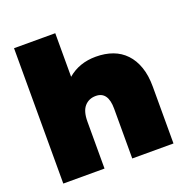

<svg xmlns="http://www.w3.org/2000/svg" viewBox="-131 -865 965 989"><g transform="rotate(-20 351.0 -371.0)"><path d="M654 -312V0H428V-273Q428 -367 361 -367Q323 -367 299.5 -340.5Q276 -314 276 -257V0H50V-742H276V-503Q339 -557 430 -557Q481 -557 522 -542Q563 -527 592.5 -496Q622 -465 638 -419Q654 -373 654 -312Z"/></g></svg>

Font: CMG Sans Black
Style: Regular
Weight: 900
Designer: Julieta Ulanovsky
Foundry: Julieta Ulanovsky
Version: Version 7.200